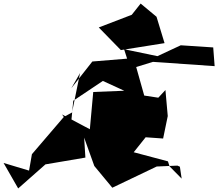

<svg xmlns="http://www.w3.org/2000/svg" viewBox="-38 -1002 1224 1077"><path d="M981 0 913 -69 904 -97 712 -148 779 -232 877 -225 903 -351 890 -497 850 -454 771 -466 726 -626 820 -655 1166 -631 1158 -736 976 -748 845 -687 658 -726 675 -673 480 -657 362 -507 411 -592 366 -371 320 -346 141 -137 125 -45 -18 -88 64 55 217 -80 441 -118 434 -230 491 -71 592 51 841 -68 957 -73 971 -67ZM359 -290 373 -437 539 -548 659 -493 485 -486 466 -277 310 -360ZM701 -919 516 -848 640 -721 885 -760 840 -908 751 -982Z"/></svg>

Font: Asimov Silicon
Style: Regular
Weight: 400
Designer: Google
Version: Version 2.000980; 2014